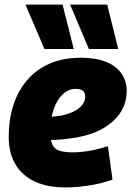

<svg xmlns="http://www.w3.org/2000/svg" viewBox="-20 -808 573 838"><path d="M167 -299Q183 -297 204.5 -298.5Q226 -300 245 -303Q296 -313 323.5 -335Q351 -357 352 -385Q352 -403 342 -411.5Q332 -420 312 -420Q281 -421 255.5 -398Q230 -375 215 -333.5Q200 -292 200 -234Q199 -197 208.5 -177Q218 -157 240 -150Q262 -143 299 -143Q316 -143 340 -145.5Q364 -148 392 -154Q420 -160 451 -170L471 -24Q423 -7 369.5 1.5Q316 10 264 10Q186 10 131 -16Q76 -42 47 -91.5Q18 -141 18 -211Q18 -284 37.5 -346.5Q57 -409 97 -456.5Q137 -504 196 -530Q255 -556 334 -556Q397 -556 441.5 -538.5Q486 -521 509.5 -488Q533 -455 533 -412Q533 -331 470 -276Q407 -221 296 -205Q256 -199 222 -197.5Q188 -196 156 -200ZM174 -594 91 -788H253L302 -594ZM368 -594 286 -788H448L496 -594Z"/></svg>

Font: Georama ExtraCondensed Thin ExtraBold
Style: Italic
Weight: 800
Italic angle: -9°
Version: Version 1.001